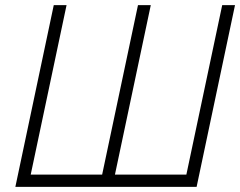

<svg xmlns="http://www.w3.org/2000/svg" viewBox="-20 -730 938 750"><path d="M40 0H748L898 -710H848L708 -48H429L569 -710H519L379 -48H100L240 -710H190Z"/></svg>

Font: Geist ExtraLight
Style: Italic
Weight: 200
Italic angle: -12°
Designer: Basement.studio, Andrés Briganti, Mateo Zaragoza
Foundry: Basement.studio, Vercel, Andrés Briganti, Guido Ferreyra, Mateo Zaragoza
Version: Version 1.500